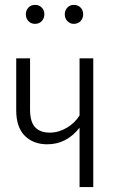

<svg xmlns="http://www.w3.org/2000/svg" viewBox="-20 -760 484 780"><path d="M122.1 -663.1Q106 -663.1 95.5 -674.3Q85 -685.5 85 -702.1Q85 -718.3 95.5 -729.2Q106 -740.2 122.1 -740.2Q139.2 -740.2 149.7 -729.2Q160.2 -718.3 160.2 -702.1Q160.2 -685.5 149.7 -674.3Q139.2 -663.1 122.1 -663.1ZM279.8 -663.1Q264.2 -663.1 253.7 -674.3Q243.2 -685.5 243.2 -702.1Q243.2 -718.3 253.7 -729.2Q264.2 -740.2 279.8 -740.2Q296.9 -740.2 307.4 -729.2Q317.9 -718.3 317.9 -702.1Q317.9 -685.5 307.4 -674.3Q296.9 -663.1 279.8 -663.1ZM303.2 -522.9H358.9V0H303.2V-241.2Q250.5 -173.8 171.9 -173.8Q115.2 -173.8 80.6 -208.5Q45.9 -243.2 45.9 -312V-522.9H102.1V-314.9Q102.1 -265.1 122.6 -243.2Q143.1 -221.2 182.1 -221.2Q217.8 -221.2 251 -240.7Q284.2 -260.3 303.2 -291Z"/></svg>

Font: Fira Sans Compressed Light
Style: Regular
Weight: 300
Width: 1
Designer: Carrois Corporate & Edenspiekermann AG
Foundry: Carrois Corporate GbR & Edenspiekermann AG
Version: Version 4.203;PS 004.203;hotconv 1.0.88;makeotf.lib2.5.64775